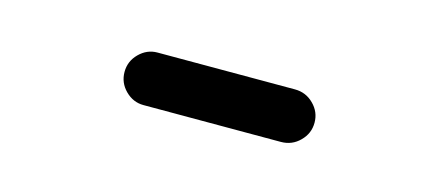

<svg xmlns="http://www.w3.org/2000/svg" viewBox="-25 -635 550 245"><g transform="rotate(15 250.0 -512.5)"><path d="M164.1 -477.5Q150.4 -477.5 140.1 -487.8Q129.9 -498 129.9 -512.2Q129.9 -526.4 140.1 -536.6Q150.4 -546.9 164.1 -546.9H345.7Q360.4 -546.9 370.6 -536.6Q380.9 -526.4 380.9 -512.2Q380.9 -498 370.6 -487.8Q360.4 -477.5 345.7 -477.5Z"/></g></svg>

Font: Rounded-L Mgen+ 2m regular
Style: Regular
Weight: 400
Designer: [Source Han Sans]
Ryoko NISHIZUKA  (kana & ideographs); Paul D. Hunt (Latin, Greek & Cyrillic); Wenlong ZHANG  (bopomofo
Version: Version 1.059.20150602